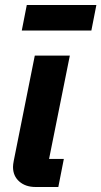

<svg xmlns="http://www.w3.org/2000/svg" viewBox="-20 -747 405 767"><path d="M67 -625 87 -727H365L345 -625ZM213 0H122Q82 0 57 -22Q32 -44 32 -80Q32 -90 35 -105L119 -525H259L176 -112H235Z"/></svg>

Font: Aneliza
Style: Bold Italic
Weight: 700
Italic angle: -11.31°
Designer: Mike Abbink, Paul van der Laan, Pieter van Rosmalen
Foundry: Bold Monday
Version: Version 3.0